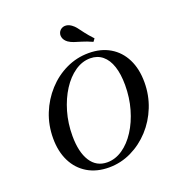

<svg xmlns="http://www.w3.org/2000/svg" viewBox="-137 -870 923 995"><g transform="rotate(-20 324.0 -373.0)"><path d="M296 11.3Q228.2 11.3 178.2 -18.5Q128.2 -48.4 101.2 -102.4Q74.2 -156.5 74.2 -229Q74.2 -301.6 99.6 -364.9Q125 -428.2 169.8 -477.4Q214.5 -526.6 273 -554.4Q331.5 -582.3 397.6 -582.3Q465.3 -582.3 514.9 -552.8Q564.5 -523.4 591.5 -469.4Q618.5 -415.3 618.5 -341.9Q618.5 -270.2 593.1 -206.5Q567.7 -142.7 523 -94Q478.2 -45.2 419.8 -16.9Q361.3 11.3 296 11.3ZM296.8 -16.9Q341.1 -16.9 381.5 -44.4Q421.8 -71.8 452.8 -120.2Q483.9 -168.5 501.6 -230.6Q519.4 -292.7 519.4 -362.1Q519.4 -422.6 505.2 -465.3Q491.1 -508.1 463.3 -531Q435.5 -554 396 -554Q351.6 -554 311.3 -526.2Q271 -498.4 239.9 -450Q208.9 -401.6 190.7 -339.1Q172.6 -276.6 172.6 -207.3Q172.6 -117.7 204.8 -67.3Q237.1 -16.9 296.8 -16.9ZM441.9 -628.2Q409.7 -642.7 385.9 -649.6Q362.1 -656.5 345.6 -662.1Q329 -667.7 316.1 -676.6Q298.4 -689.5 294 -706.9Q289.5 -724.2 299.2 -739.5Q310.5 -754.8 328.6 -756.5Q346.8 -758.1 365.3 -745.2Q378.2 -736.3 388.7 -722.6Q399.2 -708.9 413.7 -689.5Q428.2 -670.2 453.2 -643.5Z"/></g></svg>

Font: Playfair 5pt SemiExpanded Light Medium
Style: Italic
Weight: 500
Italic angle: -15.6°
Version: Version 2.001;gftools[0.9.30]